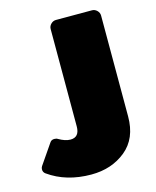

<svg xmlns="http://www.w3.org/2000/svg" viewBox="-108 -775 699 858"><g transform="rotate(-15 241.5 -346.0)"><path d="M0 -70.8Q0 -78.3 4.2 -85L68.3 -178.3Q75 -188.3 88.3 -188.3Q98.3 -188.3 104.2 -184.2Q134.2 -166.7 158.3 -166.7Q200 -166.7 200 -216.7V-666.7Q200 -680 210 -690Q220 -700 233.3 -700H400Q413.3 -700 423.3 -690Q433.3 -680 433.3 -666.7V-200Q433.3 -98.3 367.9 -45Q302.5 8.3 208.3 8.3Q92.5 8.3 10.8 -50Q0 -57.5 0 -70.8Z"/></g></svg>

Font: BoonTook Mon
Style: Regular
Weight: 400
Designer: Sungsit Sawaiwan
Foundry: FontUni
Version: Version 3.0